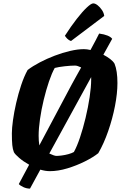

<svg xmlns="http://www.w3.org/2000/svg" viewBox="-20 -1010 717 1133"><path d="M157 103Q136 103 116.5 93.5Q97 84 91 76L152 -38Q118 -57 93.5 -78Q69 -99 62 -112Q55 -129 52.5 -154Q50 -179 50 -223Q50 -253 56.5 -300.5Q63 -348 75.5 -402.5Q88 -457 105 -508Q122 -559 143 -597Q173 -620 215 -642Q257 -664 303 -681.5Q349 -699 394 -709.5Q439 -720 475 -720Q493 -720 514 -715Q530 -744 543 -769Q556 -794 565 -812Q595 -808 614.5 -800Q634 -792 642 -781L590 -687Q613 -675 630.5 -661.5Q648 -648 656 -634Q673 -592 673 -520Q673 -459 658.5 -384.5Q644 -310 618.5 -236.5Q593 -163 560 -106Q530 -82 481 -57.5Q432 -33 377.5 -16.5Q323 0 274 0Q248 0 218 -9ZM208 -209Q208 -179 212 -152L404 -513Q417 -537 431 -562Q445 -587 459 -612Q436 -623 423 -623Q398 -623 362 -619Q326 -615 303 -609Q286 -579 269 -529Q252 -479 238 -421Q224 -363 216 -307Q208 -251 208 -209ZM313 -90Q325 -90 344.5 -92.5Q364 -95 384 -100.5Q404 -106 416 -113Q434 -145 452 -198.5Q470 -252 485 -314.5Q500 -377 509 -437Q518 -497 518 -541Q518 -545 518 -548.5Q518 -552 518 -555L271 -104Q301 -90 313 -90ZM399 -768Q386 -772 376.5 -782Q367 -792 363 -799Q399 -855 432.5 -898Q466 -941 492 -965.5Q518 -990 530 -990Q542 -990 556 -979Q570 -968 581.5 -951Q593 -934 595 -916Z"/></svg>

Font: Texturina 72pt 72pt Black
Style: Italic
Weight: 900
Italic angle: -11°
Designer: Guillermo Torres Carreño
Foundry: Omnibus-Type
Version: Version 1.002; ttfautohint (v1.8.3)